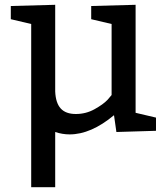

<svg xmlns="http://www.w3.org/2000/svg" viewBox="-20 -550 695 800"><path d="M545 -530V-80L630 -60V-5L465 0L455 -70Q359 10 270 10Q240 10 210 0V230H110V-450L25 -470V-525L210 -530V-169Q212 -121 233 -98Q254 -75 296 -75Q338 -75 374 -95Q410 -115 428 -134L445 -154V-450L360 -470V-525Z"/></svg>

Font: Bitter
Style: Regular
Weight: 400
Designer: Sol Matas
Foundry: Sol Matas
Version: Version 1.001